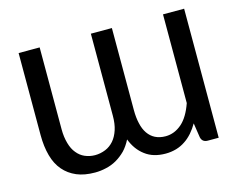

<svg xmlns="http://www.w3.org/2000/svg" viewBox="-100 -873 1286 1033"><g transform="rotate(-15 543.0 -356.0)"><path d="M882.8 -720.2H1000.5V-1.5H939.9Q909.2 -1.5 902.8 -30.3L890.6 -110.8Q875.5 -84.5 855.5 -61.5Q834 -37.6 813 -24.4Q791 -9.3 763.2 -1Q734.4 7.3 703.6 7.3Q634.3 7.3 589.8 -26.9Q544.9 -60.1 522 -120.1Q504.4 -85.4 481.9 -62Q458.5 -38.6 430.7 -22.5Q403.3 -6.8 372.1 0Q341.3 7.3 310.5 7.3Q251 7.3 208.5 -10.7Q165 -29.3 136.2 -63Q106.4 -97.7 92.8 -147.9Q78.6 -199.2 78.6 -263.2V-720.2H195.8V-263.2Q195.8 -221.2 206.1 -185.1Q215.8 -150.4 234.4 -128.4Q252.9 -105.5 277.8 -94.7Q305.2 -83 334.5 -83Q364.3 -83 393.1 -94.7Q419.4 -105.5 439.5 -128.4Q459 -150.9 470.2 -185.1Q481 -217.8 481 -263.2V-720.2H598.1V-263.2Q598.1 -220.7 606 -188Q613.3 -154.8 629.4 -131.3Q646 -107.4 669.4 -95.7Q694.8 -83 727.5 -83Q776.9 -83 817.9 -118.7Q857.4 -153.3 882.8 -226.1Z"/></g></svg>

Font: Lato-SemiBold
Style: Regular
Weight: 500
Designer: Lukasz Dziedzic with Adam Twardoch and Botio Nikoltchev
Foundry: tyPoland Lukasz Dziedzic
Version: ""